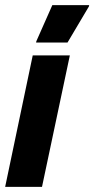

<svg xmlns="http://www.w3.org/2000/svg" viewBox="-38 -725 366 745"><path d="M-18 0 89 -510H233L125 0ZM102 -560 103 -565 165 -705H308L307 -700L224 -560Z"/></svg>

Font: Saira Condensed Black
Style: Italic
Weight: 900
Width: 3
Italic angle: -12°
Designer: Hector Gatti with collaboration of the Omnibus-Type team
Foundry: Omnibus-Type
Version: Version 1.101